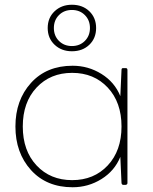

<svg xmlns="http://www.w3.org/2000/svg" viewBox="-20 -779 645 809"><path d="M286 10Q176 10 110.5 -62.5Q45 -135 45 -246Q45 -357 110.5 -429.5Q176 -502 286 -502Q352 -502 407.5 -467.5Q463 -433 487 -374L492 -484Q492 -492 498 -492Q503 -492 510 -492Q517 -492 517 -484V-8Q517 -1 509 0H500Q493 0 492 -8L487 -118Q463 -59 407.5 -24.5Q352 10 286 10ZM284 -20Q376 -20 434 -82Q492 -144 492 -246Q492 -348 434 -410Q376 -472 284 -472Q192 -472 134 -410Q76 -348 76 -246Q76 -144 134 -82Q192 -20 284 -20ZM283 -563Q239 -563 210 -590.5Q181 -618 181 -661Q181 -704 210 -731.5Q239 -759 283 -759Q328 -759 356.5 -731.5Q385 -704 385 -661Q385 -618 356.5 -590.5Q328 -563 283 -563ZM283 -585Q316 -585 337.5 -606.5Q359 -628 359 -661Q359 -694 337.5 -715.5Q316 -737 283 -737Q250 -737 228.5 -715.5Q207 -694 207 -661Q207 -628 228.5 -606.5Q250 -585 283 -585Z"/></svg>

Font: YamahaIndonesia935. App Thin
Style: Regular
Weight: 100
Designer: Dalton Maag Ltd
Foundry: Dalton Maag Ltd
Version: Version 1.002